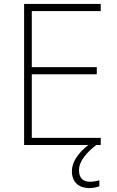

<svg xmlns="http://www.w3.org/2000/svg" viewBox="-20 -734 591 972"><path d="M380 128C380 79 421 37 467 0H490V-36H141V-358H470V-394H141V-678H490V-714H102V0H427C373 43 344 87 344 133C344 189 380 218 431 218C453 218 470 214 483 209V179C472 182 455 186 435 186C398 186 380 165 380 128Z"/></svg>

Font: Noto Sans Lao ExtraLight
Style: Regular
Weight: 200
Designer: Monotype Design Team
Foundry: Monotype Imaging Inc.
Version: Version 2.003